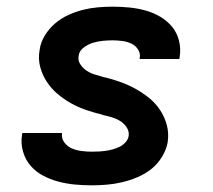

<svg xmlns="http://www.w3.org/2000/svg" viewBox="-20 -548 640 576"><path d="M255 8Q229 8 203.5 5.5Q178 3 154 -3.5Q130 -10 108.5 -21.5Q87 -33 71.5 -51Q56 -69 49 -93.5Q42 -118 46 -143L47 -149H166V-148Q164 -132 173.5 -120Q183 -108 196 -102.5Q209 -97 224.5 -95Q240 -93 255 -93Q266 -93 276 -93.5Q286 -94 297 -95.5Q308 -97 318.5 -100Q329 -103 338.5 -107.5Q348 -112 356 -120.5Q364 -129 366 -140Q368 -154 360 -166Q352 -178 340.5 -185Q329 -192 316 -196Q303 -200 288 -203L287 -204Q262 -210 238.5 -218Q215 -226 193.5 -238Q172 -250 153 -266Q134 -282 120.5 -302.5Q107 -323 100.5 -347.5Q94 -372 99 -399Q102 -421 114.5 -441.5Q127 -462 145 -477.5Q163 -493 185 -503Q207 -513 229 -518.5Q251 -524 273.5 -526Q296 -528 318 -528Q343 -528 368 -525.5Q393 -523 416.5 -516.5Q440 -510 460.5 -498Q481 -486 496 -468Q511 -450 517 -426Q523 -402 519 -377L518 -371H399V-373Q402 -387 394.5 -399Q387 -411 374.5 -417Q362 -423 347 -425Q332 -427 318 -427Q303 -427 288.5 -425.5Q274 -424 260 -420Q246 -416 232 -406Q218 -396 216 -381Q213 -367 221 -355Q229 -343 240.5 -335.5Q252 -328 266 -324Q280 -320 293 -316H295Q319 -310 342.5 -301.5Q366 -293 387.5 -281Q409 -269 428 -253.5Q447 -238 460.5 -217.5Q474 -197 480.5 -172.5Q487 -148 483 -121Q479 -99 466 -77.5Q453 -56 434 -41Q415 -26 392.5 -16.5Q370 -7 347 -1.5Q324 4 301 6Q278 8 255 8Z"/></svg>

Font: Iosevka Aile
Style: Bold Italic
Weight: 700
Italic angle: -9°
Designer: Belleve Invis
Foundry: Belleve Invis
Version: Version 28.0.1; ttfautohint (v1.8.4)